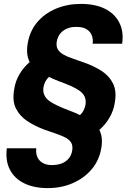

<svg xmlns="http://www.w3.org/2000/svg" viewBox="-20 -732 671 984"><path d="M225 232Q154 232 104 207.5Q54 183 30.5 137Q7 91 15 28H166Q163 51 170.5 70.5Q178 90 197 102Q216 114 246 114Q273 114 295 106Q317 98 331.5 81Q346 64 350 40Q354 15 345 -0.5Q336 -16 316 -26.5Q296 -37 268.5 -46.5Q241 -56 209 -67Q160 -85 120.5 -111Q81 -137 61.5 -176.5Q42 -216 53 -276Q59 -316 79.5 -351Q100 -386 132 -414Q122 -434 119.5 -457.5Q117 -481 122 -510Q133 -574 171.5 -619Q210 -664 268 -688Q326 -712 394 -712Q467 -712 517 -687.5Q567 -663 591 -617Q615 -571 606 -508H455Q458 -531 450.5 -550.5Q443 -570 424 -582Q405 -594 374 -594Q348 -595 326 -586.5Q304 -578 290 -561.5Q276 -545 271 -520Q267 -495 276 -479.5Q285 -464 305 -452.5Q325 -441 352.5 -432Q380 -423 412 -411Q461 -394 500.5 -368.5Q540 -343 559.5 -303.5Q579 -264 568 -204Q562 -165 541.5 -129.5Q521 -94 489 -66Q499 -47 501.5 -24Q504 -1 499 28Q488 91 449 136.5Q410 182 352 207Q294 232 225 232ZM390 -142Q401 -152 408 -165.5Q415 -179 418 -194Q422 -218 414 -236Q406 -254 387.5 -267Q369 -280 342 -292Q315 -304 281 -316Q265 -322 253 -327.5Q241 -333 231 -338Q220 -328 213 -315Q206 -302 203 -286Q200 -267 204.5 -252.5Q209 -238 220 -226Q231 -214 249 -204Q267 -194 289.5 -184Q312 -174 339 -164Q353 -159 365.5 -153.5Q378 -148 390 -142Z"/></svg>

Font: DM Sans 9pt ExtraBold
Style: Italic
Weight: 800
Italic angle: -10°
Version: Version 4.004;gftools[0.9.30]